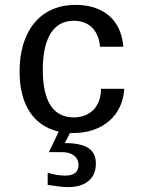

<svg xmlns="http://www.w3.org/2000/svg" viewBox="-20 -532 588 785"><path d="M372 137C372 83 338 53 245 53L266 12C270 12 275 12 279 12C400 12 482 -60 488 -169H393C393 -97 349 -52 281 -52C198 -52 155 -118 155 -246C155 -342 179 -447 282 -447C349 -447 384 -402 389 -341H484C476 -453 399 -512 290 -512C139 -512 60 -399 60 -240C60 -103 118 -17 220 6L180 90H233C275 90 301 110 301 143C301 170 284 186 246 186C227 186 197 182 175 174V224C214 230 238 233 259 233C330 233 372 198 372 137Z"/></svg>

Font: Perun
Style: Regular
Weight: 400
Foundry: Copyright (c) Stefan Peev, Context Ltd, 2016
Version: Version 1.089